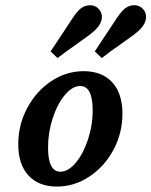

<svg xmlns="http://www.w3.org/2000/svg" viewBox="-20 -699 576 731"><path d="M49.5 -149.7Q49.5 -223.6 83.6 -287.6Q117.6 -351.6 174.9 -389.8Q232.1 -428 298 -428Q368.7 -428 407.4 -385.5Q446.2 -343.1 446.2 -266.1Q446.2 -192.7 412.1 -128.9Q378.1 -65.1 320.4 -26.9Q262.8 11.3 196.9 11.3Q127 11.3 88.3 -31Q49.5 -73.3 49.5 -149.7ZM332.8 -279Q332.8 -325.3 320.9 -348.4Q309.1 -371.5 285.8 -371.5Q255.5 -371.5 227 -337.4Q198.4 -303.2 180.7 -248.9Q162.9 -194.5 162.9 -137.2Q162.9 -91.4 174.8 -68.3Q186.6 -45.2 209.5 -45.2Q239.8 -45.2 268.3 -79.1Q296.8 -113 314.8 -167.4Q332.8 -221.7 332.8 -279ZM393.6 -582.9Q411.5 -610.8 424.5 -629.9Q437.5 -648.9 447.6 -659.5Q464.4 -676.8 485.6 -679Q506.7 -681.2 521.7 -667.5Q537.1 -653.3 536.1 -632.4Q535 -611.5 517.4 -591.7Q507.4 -580 487.9 -565.3Q468.4 -550.7 442.6 -532.9Q425.2 -521.1 406.4 -507.3Q387.5 -493.4 367.3 -478L341 -503.3Q356.9 -527.1 367.9 -544.4Q378.9 -561.6 393.6 -582.9ZM226 -583.6Q243.8 -611.6 256.7 -630.6Q269.5 -649.7 279.3 -659.5Q296.1 -676.8 317.6 -678.8Q339.1 -680.8 353.3 -667.5Q369.1 -652.9 367.9 -632Q366.7 -611.1 349 -591.7Q338.7 -579.6 318.2 -564.4Q297.8 -549.2 273.9 -532.5Q256.9 -520.7 238 -507.1Q219.1 -493.4 198.9 -478L172.6 -503.3Q187.5 -525.2 200.7 -545.5Q213.9 -565.8 226 -583.6Z"/></svg>

Font: Playfair Micro SmCond SmLight
Style: Italic
Weight: 360
Width: 4
Italic angle: -15.6°
Designer: Claus Eggers Sørensen
Foundry: Claus Eggers Sørensen
Version: Version 2.203;Glyphs 3.3 (3326)